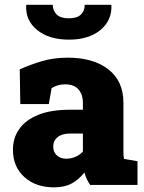

<svg xmlns="http://www.w3.org/2000/svg" viewBox="-20 -782 610 812"><path d="M208 10.3Q131.3 10.3 83 -33.2Q34.7 -76.7 34.7 -148.9Q34.7 -198.2 61.3 -236.3Q87.9 -274.4 141.4 -296.1Q194.8 -317.9 275.4 -317.9H330.6V-349.1Q330.6 -380.9 312.5 -403.1Q294.4 -425.3 255.4 -425.3Q238.8 -425.3 224.4 -421.1Q210 -417 198.2 -409.2L186.5 -341.8H65.9L63.5 -488.8Q108.4 -508.8 157.5 -523.4Q206.5 -538.1 267.1 -538.1Q375 -538.1 438.5 -488.5Q502 -439 502 -347.2V-152.3Q502 -141.1 502.2 -130.4Q502.4 -119.6 504.4 -109.9L561.5 -100.1V0H361.3Q355 -8.8 347.7 -23.4Q340.3 -38.1 337.4 -52.7Q313.5 -22.9 283.7 -6.3Q253.9 10.3 208 10.3ZM260.7 -110.8Q279.3 -110.8 298.1 -118.4Q316.9 -126 330.6 -141.1V-217.3H277.3Q242.7 -217.3 223.9 -202.1Q205.1 -187 205.1 -162.1Q205.1 -138.2 220.7 -124.5Q236.3 -110.8 260.7 -110.8ZM271.5 -614.3Q187.5 -614.3 137.5 -654.8Q87.4 -695.3 90.8 -758.8L91.8 -761.7H203.1Q203.1 -737.3 219.5 -720.9Q235.8 -704.6 271.5 -704.6Q306.2 -704.6 322.3 -720.5Q338.4 -736.3 338.4 -761.7H450.2L451.2 -758.8Q453.6 -695.3 404.3 -654.8Q355 -614.3 271.5 -614.3Z"/></svg>

Font: Roboto Slab LO Black
Style: Regular
Weight: 900
Designer: Google
Version: Version 2.000